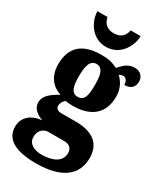

<svg xmlns="http://www.w3.org/2000/svg" viewBox="-256 -862 1012 1187"><g transform="rotate(30 249.5 -268.5)"><path d="M226 -606C325 -606 378 -696 380 -771H309C299 -723 269 -703 226 -703C183 -703 153 -723 143 -771H71C73 -696 126 -606 226 -606ZM211 234C396 234 484 160 484 40C484 -58 423 -113 297 -113H191C171 -113 153 -122 153 -144C153 -165 168 -186 180 -192C191 -189 219 -188 231 -188C373 -188 436 -262 436 -370C436 -429 411 -469 382 -496C389 -499 398 -505 411 -505C423 -505 443 -493 443 -459C495 -459 512 -489 512 -523C512 -555 489 -584 448 -584C401 -584 374 -557 345 -524C311 -542 279 -550 231 -550C88 -550 25 -484 25 -365C25 -279 72 -228 132 -209C75 -178 36 -147 36 -102C36 -53 76 -30 113 -16C36 -9 -13 35 -13 101C-13 188 61 234 211 234ZM229 -251C182 -251 173 -300 173 -364C173 -431 182 -486 230 -486C279 -486 286 -433 286 -365C286 -299 279 -251 229 -251ZM214 170C162 170 117 148 117 100C117 44 157 27 182 27H296C336 27 353 50 353 81C353 137 300 170 214 170Z"/></g></svg>

Font: Noto Serif Ethiopic Condensed Black
Style: Regular
Weight: 900
Width: 3
Designer: Monotype Design Team
Foundry: Monotype Imaging Inc.
Version: Version 2.102